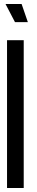

<svg xmlns="http://www.w3.org/2000/svg" viewBox="-20 -935 183 955"><path d="M15 0H98V-735H15ZM54.5 -825H118.5L87.5 -915H7.5Z"/></svg>

Font: League Gothic Condensed
Style: Regular
Weight: 400
Width: 3
Designer: The League of Moveable Type
Version: Version 1.600; ttfautohint (v1.8.3)